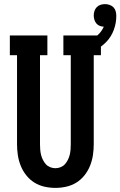

<svg xmlns="http://www.w3.org/2000/svg" viewBox="-20 -908 587 936"><path d="M250 8Q223 8 196.5 2Q170 -4 147.5 -18Q125 -32 108 -53.5Q91 -75 81 -100Q71 -125 67 -151.5Q63 -178 63 -205V-639H28V-735H211V-639H175V-205Q175 -192 176 -179Q177 -166 180 -153.5Q183 -141 189 -129Q195 -117 203.5 -107.5Q212 -98 224.5 -93Q237 -88 250 -88Q263 -88 275.5 -93Q288 -98 296.5 -107.5Q305 -117 311 -129Q317 -141 320 -153.5Q323 -166 324 -179Q325 -192 325 -205V-639H289V-735H472V-639H437V-205Q437 -178 433 -151.5Q429 -125 419 -100Q409 -75 392 -53.5Q375 -32 352.5 -18Q330 -4 303.5 2Q277 8 250 8ZM381 -639 365 -692Q383 -697 401.5 -704Q420 -711 436 -721Q452 -731 465 -745.5Q478 -760 486 -778Q476 -778 466 -782Q456 -786 449.5 -794Q443 -802 440 -812Q437 -822 437 -833Q437 -844 440.5 -854.5Q444 -865 451.5 -873Q459 -881 470 -884.5Q481 -888 492 -888Q503 -888 514.5 -884Q526 -880 533.5 -872Q541 -864 544 -853Q547 -842 547 -830Q547 -796 535 -763Q523 -730 499.5 -705Q476 -680 445 -664.5Q414 -649 381 -639Z"/></svg>

Font: Iosevka Slab
Style: Bold
Weight: 700
Monospace: yes
Designer: Belleve Invis
Foundry: Belleve Invis
Version: Version 11.1.1; ttfautohint (v1.8.3)